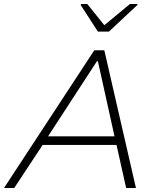

<svg xmlns="http://www.w3.org/2000/svg" viewBox="-34 -939 796 959"><path d="M-14 0 437 -688H487L645 0H596L548 -215H179L37 0ZM206 -258H538L455 -633H450ZM455 -781 369 -914 371 -919H402L487 -813L615 -919H653L652 -914L510 -781Z"/></svg>

Font: Saira SemiExpanded ExtraLight
Style: Italic
Weight: 250
Width: 6
Italic angle: -12°
Designer: Hector Gatti with collaboration of the Omnibus-Type team
Foundry: Omnibus-Type
Version: Version 1.101